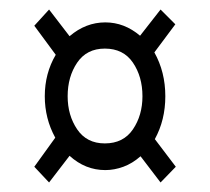

<svg xmlns="http://www.w3.org/2000/svg" viewBox="-20 -547 440 403"><path d="M83 -164 52 -197 96 -258Q74 -298 74 -345Q74 -393 97 -432L52 -493L83 -527L126 -471Q160 -500 201 -500Q241 -500 274 -472L317 -527L348 -496L304 -437Q327 -396 327 -345Q327 -295 305 -255L349 -197L317 -164L275 -219Q258 -204 239 -197Q220 -190 201 -190Q159 -190 126 -220ZM200 -246Q239 -246 259 -275.5Q279 -305 279 -345Q279 -386 259 -415.5Q239 -445 200 -445Q162 -445 142 -415.5Q122 -386 122 -345Q122 -305 142 -275.5Q162 -246 200 -246Z"/></svg>

Font: Inconsolata Condensed
Style: Regular
Weight: 400
Width: 3
Monospace: yes
Designer: Raph Levien, Cyreal, Brenton Simpson
Foundry: Raph Levien, Cyreal, Google
Version: Version 3.000; ttfautohint (v1.8.2.53-6de2)